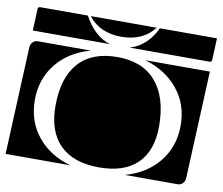

<svg xmlns="http://www.w3.org/2000/svg" viewBox="-71 -716 917 791"><g transform="rotate(10 387.5 -320.0)"><path d="M0 -10 20 -460Q21 -473 29.5 -481.5Q38 -490 50 -490H272Q182 -465 131 -401.5Q80 -338 80 -250Q80 -162 131 -98.5Q182 -35 271 -10ZM499 -10Q588 -35 639 -98.5Q690 -162 690 -250Q690 -338 639 -401Q588 -464 500 -490H770L750 -40Q749 -27 740.5 -18.5Q732 -10 720 -10ZM168 -241Q168 -359 223.5 -421Q279 -483 385 -483Q491 -483 547 -417.5Q603 -352 603 -231Q603 -129 548 -75.5Q493 -22 388 -22Q281 -22 224.5 -78Q168 -134 168 -241ZM22 -530 26 -620Q26 -630 36 -630H235Q278 -550 345 -530ZM427 -530Q499 -551 536 -630H775L771 -540Q771 -530 761 -530ZM247 -630H523Q475 -568 385 -568Q295 -568 247 -630Z"/></g></svg>

Font: PrimecolorB
Style: Medium
Weight: 500
Designer: gluk
Foundry: gluk
Version: Version 0.672